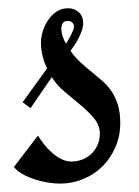

<svg xmlns="http://www.w3.org/2000/svg" viewBox="-20 -430 334 460"><path d="M268.1 -134.8Q268.1 -104.5 256.8 -78.1Q245.6 -51.8 226.3 -32.2Q207 -12.7 180.4 -1.5Q153.8 9.8 123 9.8Q109.9 9.8 94.5 7.3Q79.1 4.9 64 0Q48.8 -4.9 35.4 -12.2Q22 -19.5 13.2 -29.8L70.8 -105Q76.7 -95.7 85.2 -84.7Q93.8 -73.7 104.2 -64.5Q114.7 -55.2 126.7 -49.1Q138.7 -43 150.9 -43Q165 -43 177.5 -47.9Q189.9 -52.7 199.2 -61.8Q208.5 -70.8 213.9 -83Q219.2 -95.2 219.2 -109.9Q219.2 -129.4 205.8 -145.8Q192.4 -162.1 174.1 -177.5Q155.8 -192.9 136 -209.2Q116.2 -225.6 104 -245.1L53.2 -170.9L34.2 -185.1L92.8 -266.1Q85.9 -280.3 82 -295.9Q78.1 -311.5 78.1 -327.1Q78.1 -340.3 82.5 -355Q86.9 -369.6 95.2 -381.8Q103.5 -394 115.5 -402.1Q127.4 -410.2 143.1 -410.2Q158.2 -410.2 168.7 -400.9Q179.2 -391.6 179.2 -375Q179.2 -366.2 176.3 -357.4Q173.3 -348.6 168.9 -339.8Q164.6 -331.1 159.2 -323Q153.8 -314.9 148.9 -308.1Q160.6 -291.5 174.3 -279.3Q188 -267.1 201.2 -256.3Q214.4 -245.6 226.6 -234.9Q238.8 -224.1 247.8 -210.4Q256.8 -196.8 262.5 -178.7Q268.1 -160.6 268.1 -134.8ZM157.2 -366.2Q157.2 -373 152.6 -376.5Q147.9 -379.9 142.1 -379.9Q133.8 -379.9 130.4 -374.3Q127 -368.7 127 -361.8Q127 -352.1 130.1 -342.8Q133.3 -333.5 138.2 -325.2Q140.1 -328.6 143.3 -334Q146.5 -339.4 149.7 -345.5Q152.8 -351.6 155 -357.2Q157.2 -362.8 157.2 -366.2Z"/></svg>

Font: Redressed
Style: Regular
Weight: 400
Designer: Astigmatic (AOETI)
Foundry: Astigmatic (AOETI)
Version: Version 1.001